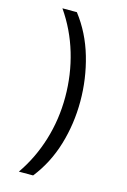

<svg xmlns="http://www.w3.org/2000/svg" viewBox="-137 -855 694 1053"><g transform="rotate(15 209.5 -328.5)"><path d="M82 135Q150 37 186 -80.5Q222 -198 222 -325Q222 -453 186.5 -572Q151 -691 81 -792H163Q237 -696 272.5 -574Q308 -452 308 -324Q308 -196 272.5 -77.5Q237 41 163 135Z"/></g></svg>

Font: usinhala25
Style: Book
Weight: 400
Designer: Jelle Bosma - Monotype Design Team
Foundry: Monotype Imaging Inc.
Version: Version 2.003